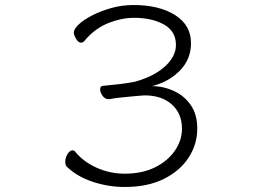

<svg xmlns="http://www.w3.org/2000/svg" viewBox="-20 -730 1040 765"><path d="M412 -335Q398 -335 388.5 -348.5Q379 -362 379 -374Q379 -387 390 -388Q408 -390 434 -392.5Q460 -395 483.5 -398.5Q507 -402 516 -404Q593 -425 637 -465Q681 -505 681 -551Q681 -606 633 -632.5Q585 -659 514 -659Q465 -659 414 -639Q363 -619 325 -577Q322 -574 316.5 -567Q311 -560 303 -560Q292 -560 283 -575.5Q274 -591 274 -600Q274 -614 293.5 -632.5Q313 -651 347 -668.5Q381 -686 423.5 -698Q466 -710 512 -710Q614 -710 677.5 -670Q741 -630 741 -558Q741 -494 697 -449Q653 -404 586 -387Q634 -386 675 -366.5Q716 -347 741 -310Q766 -273 766 -218Q766 -155 731.5 -102Q697 -49 632.5 -17Q568 15 477 15Q412 15 350 -5.5Q288 -26 247 -65Q240 -72 240 -85Q240 -101 249 -116Q258 -131 269 -131Q276 -131 280 -125Q313 -85 365.5 -61.5Q418 -38 477 -38Q547 -38 598 -63.5Q649 -89 677 -130Q705 -171 705 -217Q705 -278 664.5 -314Q624 -350 556 -350Q552 -350 535.5 -348.5Q519 -347 496.5 -345Q474 -343 452.5 -340.5Q431 -338 417 -335Z"/></svg>

Font: Moon Stars Kai HW Light
Style: Regular
Weight: 300
Designer: GuiWonder
Version: Version 1.101